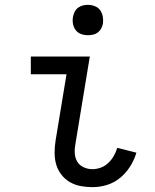

<svg xmlns="http://www.w3.org/2000/svg" viewBox="-20 -763 640 791"><path d="M361 8Q336 8 312 3.5Q288 -1 267.5 -13Q247 -25 232.5 -44Q218 -63 211.5 -85.5Q205 -108 205 -133.5Q205 -159 209 -184L254 -457H107V-530H350L291 -172Q287 -152 288 -132.5Q289 -113 298 -97.5Q307 -82 324.5 -74Q342 -66 361 -66Q378 -66 395.5 -72.5Q413 -79 426.5 -92Q440 -105 449 -121Q458 -137 463 -154L542 -134Q533 -104 516 -77Q499 -50 474.5 -30Q450 -10 420.5 -1Q391 8 361 8ZM342 -618Q327 -618 313.5 -623Q300 -628 291.5 -639.5Q283 -651 280.5 -665.5Q278 -680 281 -695Q283 -705 288 -715Q293 -725 302 -731.5Q311 -738 321.5 -740.5Q332 -743 342 -743Q357 -743 371 -737.5Q385 -732 393 -720.5Q401 -709 403.5 -694.5Q406 -680 404 -665Q402 -655 396.5 -645Q391 -635 382 -628.5Q373 -622 362.5 -620Q352 -618 342 -618Z"/></svg>

Font: Iosevka Curly Extended
Style: Italic
Weight: 400
Width: 7
Italic angle: -9°
Monospace: yes
Designer: Belleve Invis
Foundry: Belleve Invis
Version: Version 11.1.0; ttfautohint (v1.8.3)